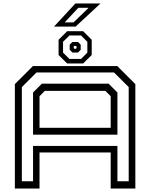

<svg xmlns="http://www.w3.org/2000/svg" viewBox="-20 -1078 859 1098"><path d="M65 0V-597L168 -700H651L754 -597V0H613V-206H206V0ZM105 -41.5H169V-243.5H651.5V-41.5H716V-580L632 -663.5H188.5L105 -580ZM169 -308V-549L219.5 -599.5H601L651.5 -549V-308ZM206 -347H613V-528L582.5 -558.5H236.5L206 -528ZM364 -715 315 -763.5V-850.5L364 -899.5H455.5L504.5 -850.5V-763.5L455.5 -715ZM377 -741H443.5L479.5 -777V-839L443.5 -875H377L340.5 -839V-777ZM394 -777.5 378.5 -793.5V-822.5L394 -838H426L441.5 -822.5V-793.5L426 -777.5ZM405.5 -799H414L418 -803.5V-811.5L414 -815.5H405.5L401.5 -811.5V-803.5ZM289 -926 411 -1058H554.5L412.5 -926ZM350 -950H400.5L487 -1033.5H428Z"/></svg>

Font: Tourney Expanded
Style: Regular
Weight: 400
Width: 7
Designer: Tyler Finck
Foundry: Etcetera Type Co
Version: Version 1.010; ttfautohint (v1.8.3)